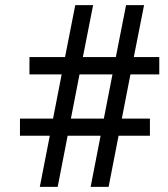

<svg xmlns="http://www.w3.org/2000/svg" viewBox="-20 -731 656 751"><path d="M373.5 -200.2H244.6L205.6 0H135.7L174.8 -200.2H58.1V-267.1H187.5L221.2 -439.9H95.2V-507.8H234.4L274.4 -710.9H344.2L304.2 -507.8H433.1L473.1 -710.9H543.5L503.4 -507.8H603V-439.9H490.2L456.5 -267.1H566.4V-200.2H443.8L404.8 0H334.5ZM257.3 -267.1H386.2L419.9 -439.9H291Z"/></svg>

Font: Vazir FD
Style: FD
Weight: 400
Foundry: Based on Dejavu fonts, by Saber Rastikerdar
Version: Version 26.0.0